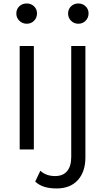

<svg xmlns="http://www.w3.org/2000/svg" viewBox="-20 -844 594 1084"><path d="M72.2 -767.8Q72.2 -792.2 88.9 -808.3Q105.6 -824.4 131.1 -824.4Q155.6 -824.4 172.2 -808.3Q188.9 -792.2 188.9 -768.9Q188.9 -743.3 172.2 -726.7Q155.6 -710 131.1 -710Q106.7 -710 89.4 -726.7Q72.2 -743.3 72.2 -767.8ZM364.4 -767.8Q364.4 -792.2 381.1 -808.3Q397.8 -824.4 422.2 -824.4Q446.7 -824.4 463.3 -808.3Q480 -792.2 480 -768.9Q480 -743.3 463.3 -726.7Q446.7 -710 422.2 -710Q397.8 -710 381.1 -726.7Q364.4 -743.3 364.4 -767.8ZM171.1 -584.4V0H91.1V-584.4ZM178.9 181.1 207.8 120Q240 150 291.1 150Q335.6 150 358.9 122.2Q382.2 94.4 382.2 41.1V-584.4H462.2V44.4Q462.2 125.6 419.4 172.8Q376.7 220 298.9 220Q218.9 220 178.9 181.1Z"/></svg>

Font: Paperlogy 4 Regular
Style: Regular
Weight: 400
Designer: redesigned by Lee Juim, glyphs from Gmarket Sans & Montserrat
Foundry: PT&
Version: Version 1.001